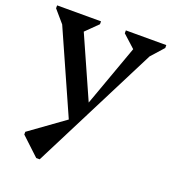

<svg xmlns="http://www.w3.org/2000/svg" viewBox="-134 -585 839 937"><g transform="rotate(20 285.5 -116.5)"><path d="M569 -469 511 -404 179 251H161L67 163V149L246 20L57 -405L2 -469V-484H230V-469L168 -408L309 -91L424 -410L359 -469V-484H569Z"/></g></svg>

Font: Platypi
Style: Regular
Weight: 400
Designer: David Sargent
Foundry: Bolt Cutter Type
Version: Version 1.200; ttfautohint (v1.8.4.7-5d5b)